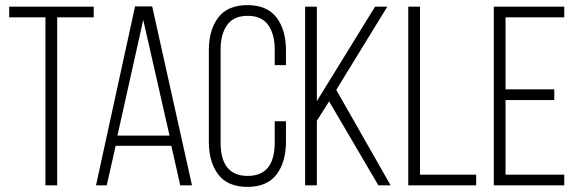

<svg xmlns="http://www.w3.org/2000/svg" viewBox="-20 -726 2265 752"><path d="M204 0H158V-658H16V-700H347V-658H204Z M651 -155H433L398 0H356L509 -701H576L732 0H686ZM541 -648 440 -195H644Z M1100 -529V-471H1056V-532Q1056 -592 1030.5 -628Q1005 -664 950 -664Q895 -664 869.5 -628Q844 -592 844 -532V-168Q844 -37 950 -37Q1056 -37 1056 -168V-251H1100V-171Q1100 -91 1063 -42.5Q1026 6 949 6Q872 6 835 -42.5Q798 -91 798 -171V-529Q798 -609 835 -657.5Q872 -706 949 -706Q1026 -706 1063 -657.5Q1100 -609 1100 -529Z M1462 0 1269 -329 1221 -253V0H1175V-700H1221V-330L1449 -700H1497L1297 -374L1510 0Z M1845 0H1579V-700H1625V-42H1845Z M1960 -376H2151V-334H1960V-42H2190V0H1914V-700H2190V-658H1960Z"/></svg>

Font: TypoPRO Bebas Neue
Style: Regular
Weight: 400
Designer: Ryoichi Tsunekawa
Foundry: Ryoichi Tsunekawa
Version: Version 001.003